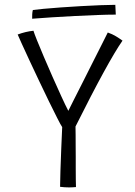

<svg xmlns="http://www.w3.org/2000/svg" viewBox="-20 -790 572 815"><path d="M244 -250.5Q237.5 -260 222.5 -289.8Q207.5 -319.5 187.2 -360.8Q167 -402 145.8 -447Q124.5 -492 105.2 -533.2Q86 -574.5 72.5 -604.2Q59 -634 55 -643.5Q88.5 -656 122 -659.5Q125 -649 137 -619Q149 -589 166.5 -548Q184 -507 203.2 -463.5Q222.5 -420 240 -381.8Q257.5 -343.5 270 -319.5Q277 -334 293.5 -366.5Q310 -399 331 -440.5Q352 -482 373 -524Q394 -566 411.5 -600.2Q429 -634.5 437.5 -652Q456.5 -645.5 472.5 -635.8Q488.5 -626 500 -617.5Q438.5 -529 300.5 -253Q301 -241.5 301 -218Q301 -194.5 301.2 -169Q301.5 -143.5 301.5 -126Q301.5 -103.5 301.5 -76.2Q301.5 -49 301.8 -26.2Q302 -3.5 302.5 4Q297 4.5 289.2 5Q281.5 5.5 273.5 5.5Q254.5 5.5 235 3Q235 -19 236.5 -63.5Q238 -108 240 -158.8Q242 -209.5 244 -250.5ZM471.5 -728Q437 -728 391.5 -726.2Q346 -724.5 296.8 -722Q247.5 -719.5 200.5 -716.5Q153.5 -713.5 116.5 -710.5Q116 -718.5 116.8 -729.8Q117.5 -741 119.5 -747.5Q132.5 -749.5 164.5 -752.5Q196.5 -755.5 238.2 -758.5Q280 -761.5 324.2 -764Q368.5 -766.5 406.8 -768Q445 -769.5 469.5 -769.5Z"/></svg>

Font: Grandstander ExtraLight
Style: Regular
Weight: 200
Designer: Tyler Finck
Foundry: Etcetera Type Co
Version: Version 1.200; ttfautohint (v1.8.3)